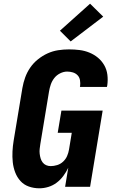

<svg xmlns="http://www.w3.org/2000/svg" viewBox="-20 -1010 640 1038"><path d="M193 8Q163 8 136 -1.5Q109 -11 90.5 -31.5Q72 -52 62 -78.5Q52 -105 49 -133.5Q46 -162 47.5 -191.5Q49 -221 54 -251L101 -534Q106 -563 116 -591Q126 -619 143.5 -644.5Q161 -670 185.5 -689.5Q210 -709 237.5 -721.5Q265 -734 294.5 -738.5Q324 -743 353 -743Q382 -743 410 -739.5Q438 -736 463.5 -725.5Q489 -715 509.5 -698Q530 -681 543.5 -657.5Q557 -634 560.5 -606Q564 -578 560 -549L558 -540H412L413 -544Q415 -560 412.5 -576Q410 -592 399.5 -603Q389 -614 374 -618.5Q359 -623 343 -623Q324 -623 305 -613.5Q286 -604 273.5 -588Q261 -572 254.5 -553Q248 -534 245 -515L198 -231Q196 -218 194.5 -205Q193 -192 194.5 -179Q196 -166 199.5 -154Q203 -142 210.5 -132Q218 -122 229.5 -117Q241 -112 254 -112Q271 -112 289 -117.5Q307 -123 321 -136Q335 -149 342.5 -166Q350 -183 353 -201L368 -292H292L312 -412H535L467 0H332L349 -103Q338 -80 322.5 -59Q307 -38 286.5 -22.5Q266 -7 241.5 0.5Q217 8 193 8ZM362 -786 304 -844 467 -990 538 -920Z"/></svg>

Font: Iosevka Aile Heavy Oblique
Style: Regular
Weight: 900
Italic angle: -9°
Designer: Belleve Invis
Foundry: Belleve Invis
Version: Version 31.1.0; ttfautohint (v1.8.4)